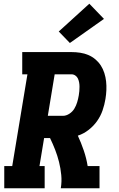

<svg xmlns="http://www.w3.org/2000/svg" viewBox="-20 -1016 640 1036"><path d="M3 0V-120H46L128 -615H100V-735H366Q389 -735 412.5 -731.5Q436 -728 457 -719Q478 -710 495 -695.5Q512 -681 524 -662.5Q536 -644 543 -622Q550 -600 552.5 -577Q555 -554 554 -530Q553 -506 549 -482Q544 -451 533.5 -420.5Q523 -390 504 -363Q485 -336 458 -315Q431 -294 400 -284Q418 -245 432 -204Q446 -163 453 -120H517V0H308Q314 -36 310.5 -72Q307 -108 298.5 -142Q290 -176 277.5 -208Q265 -240 250 -271H218L193 -120H221V0ZM238 -391H319Q337 -391 354 -402Q371 -413 381 -429.5Q391 -446 396.5 -464.5Q402 -483 405 -501Q407 -512 408 -524Q409 -536 409 -548Q409 -560 407 -571Q405 -582 400.5 -592Q396 -602 386.5 -608.5Q377 -615 366 -615H275ZM357 -784 297 -846 462 -996 541 -914Z"/></svg>

Font: Iosevka Curly Slab HvExObl
Style: Regular
Weight: 900
Width: 7
Italic angle: -9°
Monospace: yes
Designer: Belleve Invis
Foundry: Belleve Invis
Version: Version 11.1.0; ttfautohint (v1.8.3)